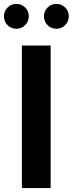

<svg xmlns="http://www.w3.org/2000/svg" viewBox="-51 -962 372 982"><path d="M61 0V-729H208V0ZM-30.8 -878.9Q-30.8 -905.3 -12.2 -923.6Q6.3 -941.9 33.2 -941.9Q59.1 -941.9 77.6 -923.6Q96.2 -905.3 96.2 -878.9Q96.2 -852.1 77.6 -833.5Q59.1 -814.9 33.2 -814.9Q5.9 -814.9 -12.5 -833.3Q-30.8 -851.6 -30.8 -878.9ZM173.8 -878.9Q173.8 -905.3 192.4 -923.6Q210.9 -941.9 237.8 -941.9Q263.7 -941.9 282.2 -923.6Q300.8 -905.3 300.8 -878.9Q300.8 -852.1 282.2 -833.5Q263.7 -814.9 237.8 -814.9Q210.9 -814.9 192.4 -833.3Q173.8 -851.6 173.8 -878.9Z"/></svg>

Font: Lumene Sans Expanded
Style: Bold
Weight: 600
Width: 7
Designer: Deni Anggara
Version: Version 1.003;Glyphs 3.1.2 (3151)